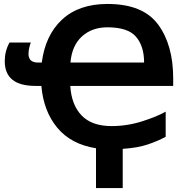

<svg xmlns="http://www.w3.org/2000/svg" viewBox="-20 -745 972 970"><path d="M523 -607Q626 -607 667 -559.5Q708 -512 708 -429H336Q343 -514 393.5 -560.5Q444 -607 523 -607ZM523 -725Q379 -725 294 -646.5Q209 -568 191 -429H172Q124 -429 124 -473Q124 -489 128.5 -507Q133 -525 136 -530H28Q4 -487 4 -436Q4 -311 159 -311H189Q200 -183 269.5 -99.5Q339 -16 465 4V205H600V7Q676 2 727.5 -15.5Q779 -33 817 -54V-181Q778 -158 701 -133Q624 -108 544 -108Q444 -108 392.5 -161.5Q341 -215 335 -311H855V-349Q855 -518 778.5 -621.5Q702 -725 523 -725Z"/></svg>

Font: Noto Sans UI
Style: Bold
Weight: 700
Designer: Monotype Design Team
Foundry: Monotype Imaging Inc.
Version: Version 1.901